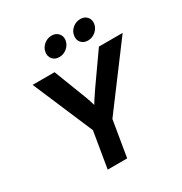

<svg xmlns="http://www.w3.org/2000/svg" viewBox="-212 -1102 1195 1259"><g transform="rotate(-30 385.5 -472.5)"><path d="M238.3 0 283.7 -272.5 89.8 -727.5H255.9L341.8 -505.4Q354.5 -473.6 364.7 -442.1Q375 -410.6 384.3 -373H351.6Q372.6 -410.6 393.1 -442.4Q413.6 -474.1 435.5 -505.4L591.8 -727.5H771.5L431.2 -272.5L385.7 0ZM550.8 -797.4Q518.6 -797.4 500 -818.8Q481.4 -840.3 486.8 -871.6Q491.7 -902.8 517.3 -924.1Q543 -945.3 575.2 -945.3Q607.9 -945.3 626.2 -924.1Q644.5 -902.8 639.6 -871.6Q634.3 -840.3 608.6 -818.8Q583 -797.4 550.8 -797.4ZM333.5 -797.4Q301.3 -797.4 283 -818.8Q264.6 -840.3 270 -871.6Q274.9 -902.8 300.5 -924.1Q326.2 -945.3 358.4 -945.3Q390.6 -945.3 409.2 -924.1Q427.7 -902.8 422.9 -871.6Q417.5 -840.3 391.8 -818.8Q366.2 -797.4 333.5 -797.4Z"/></g></svg>

Font: Inter 24pt
Style: Bold Italic
Weight: 700
Italic angle: -9.3988°
Version: Version 4.001;git-66647c0bb